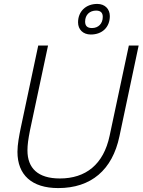

<svg xmlns="http://www.w3.org/2000/svg" viewBox="-20 -943 727 979"><path d="M443 -767C502 -767 540 -805 540 -861C540 -896 516 -923 476 -923C417 -923 378 -884 378 -829C378 -793 403 -767 443 -767ZM449 -800C425 -800 414 -811 414 -833C414 -868 438 -889 470 -889C493 -889 504 -878 504 -857C504 -822 481 -800 449 -800ZM277 16C444 16 553 -76 589 -248L687 -711H637L539 -251C508 -104 417 -33 285 -33C174 -33 120 -85 120 -176C120 -205 124 -233 133 -279L225 -711H175L85 -287C78 -252 69 -207 69 -169C69 -51 142 16 277 16Z"/></svg>

Font: Geist ExtraLight
Style: Italic
Weight: 200
Italic angle: -12°
Designer: Basement.studio, Andrés Briganti, Mateo Zaragoza
Foundry: Basement.studio, Vercel, Andrés Briganti, Guido Ferreyra, Mateo Zaragoza
Version: Version 1.500